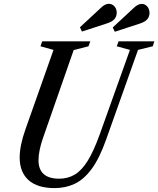

<svg xmlns="http://www.w3.org/2000/svg" viewBox="-20 -979 832 1010"><path d="M267 10.5Q177 10.5 130.2 -31.5Q83.5 -73.5 83.5 -150.5Q83.5 -213.5 114 -299L261.5 -716.5L193 -735.5L202 -761.5H455L445.5 -735.5L367.5 -715.5L206 -252.5Q195 -221.5 188.8 -191.2Q182.5 -161 182.5 -136.5Q182.5 -39 291.5 -39Q337.5 -39 374 -61Q410.5 -83 442 -134.2Q473.5 -185.5 505 -273L663.5 -716.5L594 -735.5L604 -761.5H792L783.5 -735.5L706 -716.5L538.5 -245.5Q503.5 -146.5 462.5 -90.8Q421.5 -35 373 -12.2Q324.5 10.5 267 10.5ZM411 -813 400.5 -835.5 512 -939Q532.5 -959 553 -959Q569.5 -959 581.8 -945.8Q594 -932.5 594 -912Q594 -893.5 582.5 -879.2Q571 -865 543 -856ZM584 -812 573 -834.5 685 -938.5Q695 -948 705 -953.2Q715 -958.5 726 -958.5Q742.5 -958.5 754.5 -945Q766.5 -931.5 766.5 -910Q766.5 -892 755 -878Q743.5 -864 715.5 -855Z"/></svg>

Font: Libre Caslon Condensed Medium Italic
Style: Regular
Weight: 500
Italic angle: -22.583°
Designer: Pablo Impallari, Rodrigo Fuenzalida, Katja Schimmel, Ertekin Erdin
Foundry: Pablo Impallari, Rodrigo Fuenzalida
Version: Version 2.000; ttfautohint (v1.8.4.7-5d5b);gftools[0.9.33]